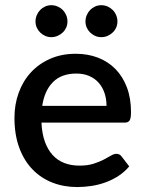

<svg xmlns="http://www.w3.org/2000/svg" viewBox="-20 -730 571 757"><path d="M400 -312.5Q400 -339.5 392.2 -362.8Q384.5 -386 369.5 -403.2Q354.5 -420.5 332.2 -430.2Q310 -440 281 -440Q222.5 -440 189 -406.5Q155.5 -373 146.5 -312.5ZM143.5 -246.5Q145.5 -203 157 -171.2Q168.5 -139.5 187.8 -118.5Q207 -97.5 233.8 -87.2Q260.5 -77 293.5 -77Q325 -77 348 -84.2Q371 -91.5 388 -100.2Q405 -109 417 -116.2Q429 -123.5 439 -123.5Q452 -123.5 459 -113.5L489.5 -74Q470.5 -51.5 446.5 -36Q422.5 -20.5 395.5 -10.8Q368.5 -1 340 3.2Q311.5 7.5 284.5 7.5Q231.5 7.5 186.2 -10.2Q141 -28 107.8 -62.5Q74.5 -97 55.8 -148Q37 -199 37 -265.5Q37 -318.5 53.8 -364.5Q70.5 -410.5 101.8 -444.5Q133 -478.5 177.8 -498.2Q222.5 -518 279 -518Q326 -518 366 -502.8Q406 -487.5 435 -458Q464 -428.5 480.2 -385.8Q496.5 -343 496.5 -288.5Q496.5 -263.5 491 -255Q485.5 -246.5 471 -246.5ZM246 -645.5Q246 -632.5 241 -621.2Q236 -610 227.2 -601.8Q218.5 -593.5 206.8 -588.5Q195 -583.5 182 -583.5Q169.5 -583.5 158.2 -588.5Q147 -593.5 138.5 -601.8Q130 -610 125 -621.2Q120 -632.5 120 -645.5Q120 -658.5 125 -670.2Q130 -682 138.5 -690.8Q147 -699.5 158.2 -704.5Q169.5 -709.5 182 -709.5Q195 -709.5 206.8 -704.5Q218.5 -699.5 227.2 -690.8Q236 -682 241 -670.2Q246 -658.5 246 -645.5ZM443 -645.5Q443 -632.5 438 -621.2Q433 -610 424.2 -601.8Q415.5 -593.5 404 -588.5Q392.5 -583.5 379.5 -583.5Q366.5 -583.5 355.2 -588.5Q344 -593.5 335.5 -601.8Q327 -610 322 -621.2Q317 -632.5 317 -645.5Q317 -658.5 322 -670.2Q327 -682 335.5 -690.8Q344 -699.5 355.2 -704.5Q366.5 -709.5 379.5 -709.5Q392.5 -709.5 404 -704.5Q415.5 -699.5 424.2 -690.8Q433 -682 438 -670.2Q443 -658.5 443 -645.5Z"/></svg>

Font: Lato SemiBold
Style: Regular
Weight: 600
Designer: Lukasz Dziedzic with Adam Twardoch and Botio Nikoltchev
Foundry: tyPoland Lukasz Dziedzic
Version: Version 2.015; 2015-08-06; http://www.latofonts.com/